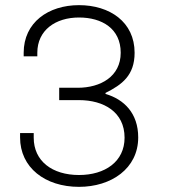

<svg xmlns="http://www.w3.org/2000/svg" viewBox="-20 -716 655 746"><path d="M111 -181V-199H58V-182C58 -65 155 10 287 10C412 10 517 -61 517 -182C517 -276 462 -330 390 -351V-355C454 -387 503 -423 503 -511C503 -631 406 -696 287 -696C168 -696 72 -629 72 -511V-497H125V-511C125 -599 196 -648 287 -648C376 -648 449 -605 449 -511C449 -419 371 -375 282 -375H210V-327H287C383 -327 464 -281 464 -181C464 -88 388 -36 287 -36C183 -36 111 -90 111 -181Z"/></svg>

Font: ChivoLight
Style: Regular
Weight: 300
Designer: Hector Gatti
Foundry: Omnibus-Type
Version: Version 1.004;PS 001.004;hotconv 1.0.88;makeotf.lib2.5.64775